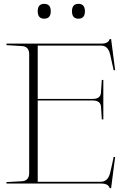

<svg xmlns="http://www.w3.org/2000/svg" viewBox="-20 -958 638 999"><path d="M176.3 -720.7V-443.4H462.4Q502.9 -443.4 505.1 -475.1Q507.3 -506.8 509.8 -542H517.6V-336.9H509.8Q507.8 -370.6 505.6 -402.3Q503.4 -434.1 464.4 -435.1H176.3V-12.2H501Q541.5 -10.7 553 -58.6Q564.5 -106.4 571.3 -141.1H579.1L558.1 21H550.8Q543.9 -2.9 507.3 -2.9H13.7V-10.7Q54.7 -12.7 93.3 -14.9Q131.8 -17.1 131.8 -58.1V-675.8Q131.8 -716.3 93.3 -718.5Q54.7 -720.7 13.7 -723.1V-731H507.3Q543.9 -731 550.8 -754.9H558.1L579.1 -592.8H571.3Q564.5 -627 553 -675.3Q541.5 -723.6 501 -720.7ZM210 -860.8Q176.3 -860.8 176.3 -899.4Q176.3 -938 210 -938Q244.1 -938 244.1 -899.4Q244.1 -860.8 210 -860.8ZM388.2 -860.8Q354.5 -860.8 354.5 -899.4Q354.5 -938 388.2 -938Q421.9 -938 421.9 -899.4Q421.9 -860.8 388.2 -860.8Z"/></svg>

Font: Tartlers End
Style: Regular
Weight: 200
Designer: Peter Wiegel
Foundry: Peter Wiegel
Version: Version 1.000 2013 initial release